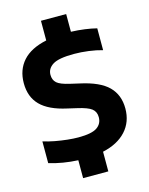

<svg xmlns="http://www.w3.org/2000/svg" viewBox="-141 -948 898 1155"><g transform="rotate(-15 308.0 -370.0)"><path d="M229.5 120V8.5Q134 4 50 -21.5V-157Q83.5 -146.5 122.2 -139.2Q161 -132 198.8 -128Q236.5 -124 266.5 -124Q350 -124 382.8 -146.8Q415.5 -169.5 415.5 -210Q415.5 -244 391.8 -262.8Q368 -281.5 303.5 -296L245.5 -309.5Q135.5 -333.5 84 -385.8Q32.5 -438 32.5 -523.5Q32.5 -606.5 81.5 -661.5Q130.5 -716.5 229.5 -737.5V-860H386.5V-749.5Q430.5 -748 471 -742.5Q511.5 -737 545 -728.5V-592.5Q507 -603.5 459.8 -609.8Q412.5 -616 369.5 -616Q273.5 -616 237 -592.8Q200.5 -569.5 200.5 -531Q200.5 -498.5 221 -480.2Q241.5 -462 298.5 -449L357 -435.5Q477.5 -409.5 530.5 -356.8Q583.5 -304 583.5 -219.5Q583.5 -136 532.2 -79.8Q481 -23.5 386.5 -2.5V120Z"/></g></svg>

Font: Encode Sans SemiExpanded SemiExpanded
Style: Bold
Weight: 700
Width: 6
Designer: Multiple Designers
Foundry: Impallari Type
Version: Version 3.000; ttfautohint (v1.8.3) -l 8 -r 50 -G 200 -x 14 